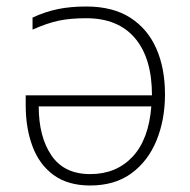

<svg xmlns="http://www.w3.org/2000/svg" viewBox="-20 -560 585 590"><path d="M245 -540Q327 -540 380.5 -505.5Q434 -471 460.5 -410.5Q487 -350 487 -270Q487 -192 461 -128.5Q435 -65 384 -27.5Q333 10 257 10Q189 10 145 -22Q101 -54 80 -110Q59 -166 59 -236V-267H447Q447 -381 395 -442.5Q343 -504 245 -504Q196 -504 160.5 -496.5Q125 -489 80 -469V-506Q119 -524 157.5 -532Q196 -540 245 -540ZM99 -233Q99 -140 138 -82.5Q177 -25 257 -25Q337 -25 387 -78Q437 -131 445 -233Z"/></svg>

Font: Noto Sans ExtraLight
Style: Regular
Weight: 200
Designer: Monotype Design Team
Foundry: Monotype Imaging Inc.
Version: Version 2.007